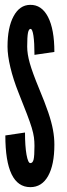

<svg xmlns="http://www.w3.org/2000/svg" viewBox="-20 -763 276 791"><path d="M105 8Q152.5 8 178.2 -38Q204 -84 204 -167Q204 -197 198.2 -228.2Q192.5 -259.5 178.8 -300Q165 -340.5 141 -398Q113.5 -464.5 102.8 -502.5Q92 -540.5 92 -571Q92 -611 95.2 -627.5Q98.5 -644 106 -644Q113.5 -644 117.8 -615.5Q122 -587 122 -537L204 -549Q204 -642.5 177.8 -693.2Q151.5 -744 104 -743Q61 -742.5 36 -696.2Q11 -650 11 -571Q11 -534.5 22.8 -485.2Q34.5 -436 56 -382Q77.5 -328 90.8 -293.5Q104 -259 110.8 -236.5Q117.5 -214 119.8 -197.2Q122 -180.5 122 -162Q122 -121 118.5 -106Q115 -91 105 -91Q95.5 -91 89.2 -126Q83 -161 83 -217L2 -205Q2 8 105 8Z"/></svg>

Font: League Gothic Condensed
Style: Regular
Weight: 400
Width: 3
Designer: The League of Moveable Type
Version: Version 1.600; ttfautohint (v1.8.3)